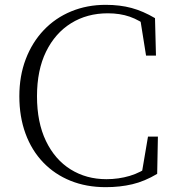

<svg xmlns="http://www.w3.org/2000/svg" viewBox="-20 -759 726 794"><path d="M417 15Q337 15 271.5 -11.5Q206 -38 158.5 -87.5Q111 -137 85.5 -206.5Q60 -276 60 -361Q60 -445 86.5 -514.5Q113 -584 161 -634.5Q209 -685 274.5 -712Q340 -739 417 -739Q476 -739 524 -726Q572 -713 621 -684L625 -529H584L558 -692L600 -678V-643Q557 -676 516.5 -690Q476 -704 426 -704Q340 -704 274 -663Q208 -622 170.5 -545.5Q133 -469 133 -361Q133 -253 170 -176Q207 -99 272 -58.5Q337 -18 420 -18Q470 -18 516 -31.5Q562 -45 605 -77V-45L565 -35L592 -194H633L630 -40Q578 -9 527 3Q476 15 417 15Z"/></svg>

Font: Early Summer Mincho VF
Style: Regular
Weight: 250
Designer: GuiWonder
Version: Version 1.002